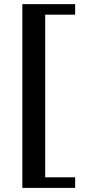

<svg xmlns="http://www.w3.org/2000/svg" viewBox="-20 -709 415 927"><path d="M342.8 -689V-638.2H198.2V147H342.8V198.2H87.9V-689Z"/></svg>

Font: Linux Libertine G
Style: Semibold
Weight: 600
Designer: Philipp H. Poll
Foundry: Philipp H. Poll
Version: Version 5.1.1